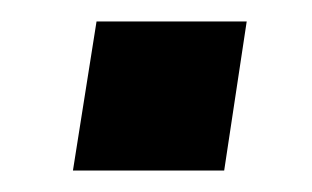

<svg xmlns="http://www.w3.org/2000/svg" viewBox="-20 -365 291 179"><path d="M48 -206 70 -345H210L189 -206Z"/></svg>

Font: Mulish
Style: Bold Italic
Weight: 700
Italic angle: -9°
Designer: Vernon Adams
Foundry: Vernon Adams
Version: Version 3.603; ttfautohint (v1.8.3)